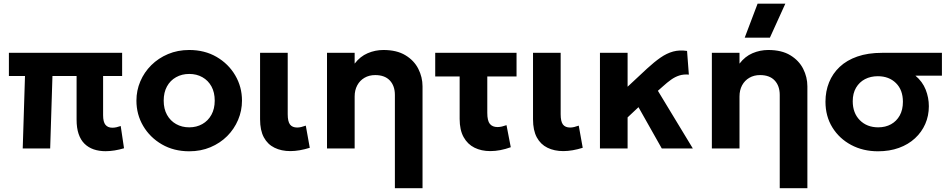

<svg xmlns="http://www.w3.org/2000/svg" viewBox="-20 -784 5016 1014"><path d="M537.5 14.5Q503 14.5 474.8 4.8Q446.5 -5 426.2 -25Q406 -45 395.2 -76.5Q384.5 -108 384.5 -152V-382.5H257L245 0H100L112 -382.5H27V-505H625V-382.5H524.5V-175.5Q524.5 -140 537 -124.8Q549.5 -109.5 573.5 -109.5Q584 -109.5 595.2 -112Q606.5 -114.5 617.5 -118.5L635 -1Q610 6.5 585.2 10.5Q560.5 14.5 537.5 14.5Z M979.5 15Q898 15 835 -21.5Q772 -58 736.2 -118.8Q700.5 -179.5 700.5 -252.5Q700.5 -306 721 -354.2Q741.5 -402.5 779 -439.8Q816.5 -477 867.5 -498.5Q918.5 -520 979.5 -520Q1061 -520 1123.8 -483.5Q1186.5 -447 1222.2 -386.2Q1258 -325.5 1258 -252.5Q1258 -199.5 1237.5 -151Q1217 -102.5 1179.8 -65.2Q1142.5 -28 1091.5 -6.5Q1040.5 15 979.5 15ZM979.5 -111.5Q1018 -111.5 1048.5 -128.8Q1079 -146 1096.5 -177.8Q1114 -209.5 1114 -252.5Q1114 -296 1096.8 -327.5Q1079.5 -359 1049 -376.2Q1018.5 -393.5 979.5 -393.5Q940.5 -393.5 909.8 -376.2Q879 -359 861.8 -327.5Q844.5 -296 844.5 -252.5Q844.5 -209 862 -177.5Q879.5 -146 910 -128.8Q940.5 -111.5 979.5 -111.5Z M1513.5 14Q1466 14 1429.8 -3.8Q1393.5 -21.5 1373.5 -58.5Q1353.5 -95.5 1353.5 -154V-505H1499.5V-181Q1499.5 -142 1511.8 -126.2Q1524 -110.5 1549.5 -110.5Q1559.5 -110.5 1571 -113.2Q1582.5 -116 1595 -120.5L1616 -3.5Q1589 5 1563 9.5Q1537 14 1513.5 14Z M2065.5 210V-282.5Q2065.5 -330.5 2038.8 -359Q2012 -387.5 1961.5 -387.5Q1929.5 -387.5 1905 -373.2Q1880.5 -359 1866.8 -333.5Q1853 -308 1853 -274.5V0H1707V-505H1853V-448Q1882 -486 1921.8 -503Q1961.5 -520 2005 -520Q2075.5 -520 2121.2 -492.2Q2167 -464.5 2189.2 -420.5Q2211.5 -376.5 2211.5 -328V210Z M2569 14Q2522.5 14 2486 -4Q2449.5 -22 2428.5 -59.8Q2407.5 -97.5 2407.5 -156V-380H2278.5V-505H2708V-380H2553.5V-188Q2553.5 -146 2567.2 -129.5Q2581 -113 2607.5 -113Q2619 -113 2630.8 -115.8Q2642.5 -118.5 2655 -123L2677.5 -6.5Q2650 3.5 2622.5 8.8Q2595 14 2569 14Z M2955 14Q2907.5 14 2871.2 -3.8Q2835 -21.5 2815 -58.5Q2795 -95.5 2795 -154V-505H2941V-181Q2941 -142 2953.2 -126.2Q2965.5 -110.5 2991 -110.5Q3001 -110.5 3012.5 -113.2Q3024 -116 3036.5 -120.5L3057.5 -3.5Q3030.5 5 3004.5 9.5Q2978.5 14 2955 14Z M3148.5 0V-505H3294.5V-326L3397.5 -422Q3435 -456.5 3468 -479.5Q3501 -502.5 3534.8 -511.8Q3568.5 -521 3608.5 -515L3618 -390Q3590 -392.5 3567.5 -385.2Q3545 -378 3524.2 -363.2Q3503.5 -348.5 3480.5 -327.5L3454.5 -304.5L3639 0H3475L3352 -218L3294.5 -164V0Z M4098 210V-282.5Q4098 -330.5 4071.2 -359Q4044.5 -387.5 3994 -387.5Q3962 -387.5 3937.5 -373.2Q3913 -359 3899.2 -333.5Q3885.5 -308 3885.5 -274.5V0H3739.5V-505H3885.5V-448Q3914.5 -486 3954.2 -503Q3994 -520 4037.5 -520Q4108 -520 4153.8 -492.2Q4199.5 -464.5 4221.8 -420.5Q4244 -376.5 4244 -328V210ZM3913 -585 3981 -764.5H4127.5L4046 -585Z M4617 15Q4538 15 4475.2 -18.5Q4412.5 -52 4376 -111Q4339.5 -170 4339.5 -247Q4339.5 -302 4358.5 -349Q4377.5 -396 4414.8 -431Q4452 -466 4508 -485.5Q4564 -505 4638.5 -505H4954.5V-384.5H4814.5Q4852 -353 4868.8 -310.5Q4885.5 -268 4885.5 -223Q4885.5 -172.5 4866.5 -129.2Q4847.5 -86 4812.2 -53.5Q4777 -21 4727.5 -3Q4678 15 4617 15ZM4618 -111.5Q4656.5 -111.5 4685.8 -127.8Q4715 -144 4731.8 -174.2Q4748.5 -204.5 4748.5 -246.5Q4748.5 -309 4711.8 -345.2Q4675 -381.5 4616 -381.5Q4578 -381.5 4548.2 -366Q4518.5 -350.5 4501 -320.8Q4483.5 -291 4483.5 -249.5Q4483.5 -187 4521 -149.2Q4558.5 -111.5 4618 -111.5Z"/></svg>

Font: Geologica Cursive SemiBold
Style: Regular
Weight: 600
Designer: Sindre Bremnes, Frode Helland
Foundry: Monokrom Skriftforlag AS
Version: Version 1.010;gftools[0.9.28]